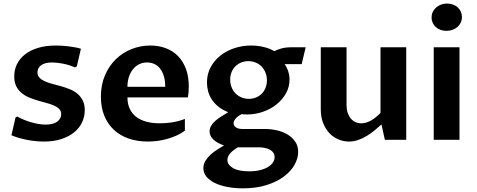

<svg xmlns="http://www.w3.org/2000/svg" viewBox="-20 -782 2668 1074"><path d="M66.9 -125 75.7 -130.4Q115.2 -108.9 158 -96.9Q200.7 -85 235.8 -85Q278.3 -85 300.3 -101.8Q322.3 -118.7 322.3 -143.1Q322.3 -161.1 311 -172.6Q299.8 -184.1 281.2 -192.1Q262.7 -200.2 239 -206.3Q215.3 -212.4 190.9 -219.7Q166.5 -227.1 142.8 -236.8Q119.1 -246.6 100.6 -262Q82 -277.3 70.8 -299.8Q59.6 -322.3 59.6 -355Q59.6 -392.1 75.2 -423.6Q90.8 -455.1 120.6 -478.3Q150.4 -501.5 193.6 -514.4Q236.8 -527.3 292 -527.3Q305.7 -527.3 323.7 -526.4Q341.8 -525.4 360.8 -523.2Q379.9 -521 398.4 -517.6Q417 -514.2 432.6 -509.3L409.7 -410.6L399.4 -404.8Q383.3 -412.1 366 -417.5Q348.6 -422.9 331.8 -426Q314.9 -429.2 299.8 -430.9Q284.7 -432.6 272.5 -432.6Q230.5 -432.6 210 -417Q189.5 -401.4 189.5 -377.4Q189.5 -358.9 200.9 -347.2Q212.4 -335.4 231 -327.1Q249.5 -318.8 273.2 -312.7Q296.9 -306.6 321.8 -299.6Q346.7 -292.5 370.4 -283Q394 -273.4 412.6 -258.1Q431.2 -242.7 442.6 -220.5Q454.1 -198.2 454.1 -165.5Q454.1 -129.4 439 -97.4Q423.8 -65.4 394.8 -41.7Q365.7 -18.1 323 -4.2Q280.3 9.8 225.6 9.8Q204.1 9.8 180.9 7.6Q157.7 5.4 134.3 1Q110.8 -3.4 87.9 -10Q64.9 -16.6 43.9 -25.4Z M1014.2 -50.8Q990.2 -33.7 963.9 -22.2Q937.5 -10.7 910.6 -3.7Q883.8 3.4 857.4 6.6Q831.1 9.8 807.1 9.8Q748.5 9.8 700.2 -6.8Q651.9 -23.4 617.2 -55.7Q582.5 -87.9 563.5 -134.5Q544.4 -181.2 544.4 -241.2Q544.4 -307.6 567.1 -360.6Q589.8 -413.6 627.9 -450.7Q666 -487.8 716.1 -507.6Q766.1 -527.3 820.8 -527.3Q867.2 -527.3 906.7 -512.7Q946.3 -498 975.1 -469Q1003.9 -439.9 1020 -397Q1036.1 -354 1036.1 -297.4Q1036.1 -280.8 1034.7 -265.4Q1033.2 -250 1030.8 -237.3H692.9Q692.9 -200.7 705.8 -173.3Q718.8 -146 742.4 -127.9Q766.1 -109.9 799.6 -101.1Q833 -92.3 873.5 -92.3Q886.7 -92.3 903.3 -93.3Q919.9 -94.2 938.5 -96.9Q957 -99.6 976.3 -104.5Q995.6 -109.4 1014.2 -116.7ZM904.3 -296.4Q904.3 -330.6 896.5 -356.2Q888.7 -381.8 875 -398.9Q861.3 -416 842.8 -424.3Q824.2 -432.6 802.7 -432.6Q778.8 -432.6 758.8 -422.9Q738.8 -413.1 724.1 -395Q709.5 -377 701.2 -352.1Q692.9 -327.1 692.9 -296.4Z M1310.5 42Q1300.8 47.9 1290.5 55.2Q1280.3 62.5 1271.7 71.3Q1263.2 80.1 1257.6 90.3Q1252 100.6 1252 112.3Q1252 139.6 1283.2 158Q1314.5 176.3 1373.5 176.3Q1408.2 176.3 1434.8 169.7Q1461.4 163.1 1479.5 151.9Q1497.6 140.6 1506.8 126.5Q1516.1 112.3 1516.1 96.7Q1516.1 83.5 1509.5 73.2Q1502.9 63 1491 56.2Q1479 49.3 1462.4 45.7Q1445.8 42 1425.8 42ZM1232.9 31.7Q1195.3 19 1173.8 -1.2Q1152.3 -21.5 1152.3 -47.4Q1152.3 -64 1161.4 -78.9Q1170.4 -93.8 1185.3 -106.7Q1200.2 -119.6 1219 -131.3Q1237.8 -143.1 1256.8 -154.3Q1223.6 -167.5 1200.9 -186Q1178.2 -204.6 1164.1 -226.6Q1149.9 -248.5 1143.8 -272.7Q1137.7 -296.9 1137.7 -320.8Q1137.7 -367.2 1158 -405.3Q1178.2 -443.4 1212.2 -470.5Q1246.1 -497.6 1290.8 -512.5Q1335.4 -527.3 1384.3 -527.3Q1420.9 -527.3 1455.6 -519Q1490.2 -510.7 1514.6 -495.6Q1530.3 -504.4 1554.2 -511Q1578.1 -517.6 1611.3 -517.6H1689.9L1667.5 -423.3H1572.3Q1575.2 -419.4 1579.8 -411.4Q1584.5 -403.3 1588.9 -392.3Q1593.3 -381.3 1596.4 -367.4Q1599.6 -353.5 1599.6 -337.4Q1599.6 -295.4 1579.6 -259.8Q1559.6 -224.1 1526.6 -197.8Q1493.7 -171.4 1450.4 -156.5Q1407.2 -141.6 1361.3 -141.6Q1346.7 -141.6 1330.1 -143.1Q1323.2 -139.2 1315.7 -134Q1308.1 -128.9 1301.5 -122.3Q1294.9 -115.7 1290.8 -108.4Q1286.6 -101.1 1286.6 -92.8Q1286.6 -78.6 1299.6 -69.6Q1312.5 -60.5 1335.4 -60.5H1461.4Q1496.6 -60.5 1530 -52.7Q1563.5 -44.9 1589.8 -28.8Q1616.2 -12.7 1632.1 11.5Q1647.9 35.6 1647.9 67.9Q1647.9 102.5 1628.2 138.7Q1608.4 174.8 1569.6 204.3Q1530.8 233.9 1472.9 252.7Q1415 271.5 1338.9 271.5Q1292 271.5 1251.5 263.7Q1210.9 255.9 1181.2 241.2Q1151.4 226.6 1134.5 205.8Q1117.7 185.1 1117.7 158.7Q1117.7 136.2 1129.4 117.2Q1141.1 98.1 1158.4 82.5Q1175.8 66.9 1195.8 54.2Q1215.8 41.5 1232.9 31.7ZM1267.6 -336.9Q1267.6 -313.5 1275.6 -293.5Q1283.7 -273.4 1297.6 -259.3Q1311.5 -245.1 1330.8 -237.1Q1350.1 -229 1372.1 -229Q1393.1 -229 1411.4 -236.3Q1429.7 -243.7 1443.4 -257.1Q1457 -270.5 1465.1 -289.8Q1473.1 -309.1 1473.1 -332.5Q1473.1 -356 1465.1 -375.7Q1457 -395.5 1443.1 -409.9Q1429.2 -424.3 1410.2 -432.1Q1391.1 -439.9 1369.1 -439.9Q1348.1 -439.9 1329.8 -432.6Q1311.5 -425.3 1297.6 -411.9Q1283.7 -398.4 1275.6 -379.4Q1267.6 -360.4 1267.6 -336.9Z M1774.4 -517.6H1918.5V-192.9Q1918.5 -169.9 1924.6 -151.4Q1930.7 -132.8 1941.7 -119.6Q1952.6 -106.4 1967.8 -99.4Q1982.9 -92.3 2001.5 -92.3Q2016.1 -92.3 2030.5 -96.9Q2044.9 -101.6 2058.3 -109.6Q2071.8 -117.7 2084.5 -128.2Q2097.2 -138.7 2108.4 -150.4V-517.6H2252.4V0H2132.8L2113.8 -85.9Q2096.2 -69.8 2075.7 -53Q2055.2 -36.1 2032.5 -22.2Q2009.8 -8.3 1984.6 0.7Q1959.5 9.8 1932.1 9.8Q1901.4 9.8 1872.8 -2.2Q1844.2 -14.2 1822.5 -37.1Q1800.8 -60.1 1787.6 -93.8Q1774.4 -127.4 1774.4 -170.9Z M2406.2 -517.6H2550.3V0H2406.2ZM2477.1 -609.4Q2458.5 -609.4 2443.4 -615.2Q2428.2 -621.1 2417.2 -631.1Q2406.2 -641.1 2400.1 -654.8Q2394 -668.5 2394 -684.1Q2394 -700.2 2400.6 -714.6Q2407.2 -729 2418.9 -739.5Q2430.7 -750 2446.5 -756.1Q2462.4 -762.2 2481 -762.2Q2499.5 -762.2 2514.6 -756.3Q2529.8 -750.5 2540.8 -740.2Q2551.8 -730 2557.9 -716.1Q2564 -702.1 2564 -686.5Q2564 -669.9 2557.4 -655.8Q2550.8 -641.6 2539.1 -631.3Q2527.3 -621.1 2511.5 -615.2Q2495.6 -609.4 2477.1 -609.4Z"/></svg>

Font: Proza Libre
Style: SemiBold
Weight: 600
Designer: Jasper de Waard
Foundry: Jasper de Waard
Version: Version 1.000; ttfautohint (v1.4.1.8-43bc) -l 8 -r 50 -G 200